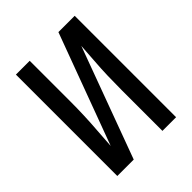

<svg xmlns="http://www.w3.org/2000/svg" viewBox="-204 -859 984 984"><g transform="rotate(-45 288.0 -367.5)"><path d="M75 0H194L416 -602Q413 -551 409 -499.5Q405 -448 403.5 -397Q402 -346 402 -294V0H501V-735H383L160 -133Q163 -185 167 -236Q171 -287 173 -338.5Q175 -390 175 -441V-735H75Z"/></g></svg>

Font: Iosevka Sparkle Medium
Style: Regular
Weight: 500
Designer: Belleve Invis
Foundry: Belleve Invis
Version: Version 4.5.0; ttfautohint (v1.8.3)